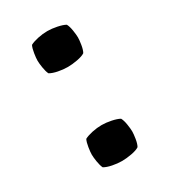

<svg xmlns="http://www.w3.org/2000/svg" viewBox="-123 -510 515 582"><g transform="rotate(-30 134.5 -219.0)"><path d="M63.5 -54.5Q63.5 -63.5 66 -79.5Q68.5 -95.5 73 -104.5Q83 -110 100.5 -113.8Q118 -117.5 134 -117.5Q149 -117.5 167.2 -113.8Q185.5 -110 195 -104.5Q200 -95.5 202.5 -79.5Q205 -63.5 205 -54.5Q205 -45.5 202.5 -29.8Q200 -14 195 -5Q186.5 1 167.8 4.5Q149 8 134 8Q118 8 100.5 4.5Q83 1 73 -5Q68.5 -14 66 -29.8Q63.5 -45.5 63.5 -54.5ZM63.5 -383.5Q63.5 -392.5 66 -408.5Q68.5 -424.5 73 -433.5Q83 -439 100.5 -442.8Q118 -446.5 134 -446.5Q149 -446.5 167.2 -442.8Q185.5 -439 195 -433.5Q200 -424.5 202.5 -408.5Q205 -392.5 205 -383.5Q205 -374.5 202.5 -358.8Q200 -343 195 -334Q186.5 -328 167.8 -324.5Q149 -321 134 -321Q118 -321 100.5 -324.5Q83 -328 73 -334Q68.5 -343 66 -358.8Q63.5 -374.5 63.5 -383.5Z"/></g></svg>

Font: Signika
Style: Regular
Weight: 400
Designer: Anna Giedry
Foundry: Anna Giedry
Version: Version 2.001